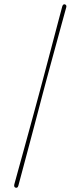

<svg xmlns="http://www.w3.org/2000/svg" viewBox="-20 -757 377 900"><path d="M176.5 -303Q171 -281.5 160 -240Q149 -198.5 135.5 -147.2Q122 -96 108.2 -44.5Q94.5 7 83.2 49Q72 91 66 113.5Q62.5 126 52.5 122.5Q44.5 120 47 107.5Q53.5 84 65.2 41.2Q77 -1.5 91.2 -53Q105.5 -104.5 119.2 -155.2Q133 -206 144.2 -247Q155.5 -288 161 -309Q166.5 -329.5 177.5 -370.5Q188.5 -411.5 202 -462.8Q215.5 -514 229.2 -565.8Q243 -617.5 254.2 -660.5Q265.5 -703.5 272 -727.5Q276 -739 284.5 -736.5Q293.5 -733 290.5 -722.5Q284 -699.5 272.5 -657Q261 -614.5 246.8 -562.8Q232.5 -511 218.5 -459.2Q204.5 -407.5 193.2 -365.8Q182 -324 176.5 -303Z"/></svg>

Font: Fraunces 144pt S050 Thin
Style: Regular
Weight: 100
Version: Version 1.000; ttfautohint (v1.8.3)